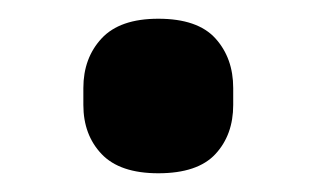

<svg xmlns="http://www.w3.org/2000/svg" viewBox="-20 -174 339 205"><path d="M149 11Q108 11 88.5 -9.5Q69 -30 69 -62V-80Q69 -112 88.5 -133Q108 -154 149 -154Q191 -154 210 -133Q229 -112 229 -80V-62Q229 -30 210 -9.5Q191 11 149 11Z"/></svg>

Font: IBMPlexSans-SemiBold
Style: Regular
Weight: 600
Designer: Mike Abbink, Paul van der Laan, Pieter van Rosmalen
Foundry: Bold Monday
Version: Version 3.1